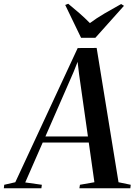

<svg xmlns="http://www.w3.org/2000/svg" viewBox="-92 -1003 720 1023"><path d="M-71.5 0 -69.5 -18.5 -10.5 -32 322 -747 423 -747.5 539.5 -32 604.5 -18.5 602.5 0H331L334 -18.5L411 -32L381 -243.5H135.5L42.5 -31L131 -18.5L128.5 0ZM150 -276H376.5L329.5 -606.5L321.5 -673.5L300.5 -620.5ZM340 -801.5 255.5 -976.5 271.5 -983Q301.5 -958.5 331 -932.8Q360.5 -907 387 -880Q422.5 -906.5 464.8 -931.2Q507 -956 553.5 -981.5L568.5 -972L416 -801.5Z"/></svg>

Font: Merriweather 144pt Medium
Style: Italic
Weight: 500
Italic angle: -7.8°
Version: Version 2.101